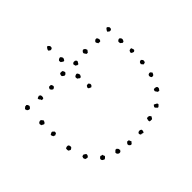

<svg xmlns="http://www.w3.org/2000/svg" viewBox="-231 -945 1170 1170"><g transform="rotate(45 354.0 -359.5)"><path d="M327.1 -712.9Q324.2 -706.1 322.8 -701.2Q321.3 -696.3 313.5 -695.3Q304.7 -699.2 303.7 -699.7Q302.7 -700.2 300.8 -703.1Q298.8 -710 298.8 -712.9Q298.8 -715.8 299.8 -717.8Q317.4 -725.6 321.3 -721.7Q325.2 -717.8 327.1 -712.9ZM237.3 -712.9Q239.3 -710.9 238.8 -707.5Q238.3 -704.1 239.3 -702.1Q235.4 -700.2 233.9 -696.8Q232.4 -693.4 228.5 -691.4Q220.7 -691.4 219.7 -690.4Q218.8 -689.5 216.8 -690.4Q212.9 -691.4 208.5 -697.8Q204.1 -704.1 207 -710.9Q208 -712.9 213.4 -716.3Q218.8 -719.7 223.6 -718.8Q227.5 -718.8 231.4 -716.3Q235.4 -713.9 237.3 -712.9ZM419.9 -714.8Q418.9 -710 421.4 -708Q423.8 -706.1 421.9 -700.2Q409.2 -690.4 410.2 -690.4Q398.4 -692.4 396.5 -695.3Q393.6 -698.2 392.6 -703.1Q391.6 -708 391.6 -709Q399.4 -716.8 401.4 -717.8Q410.2 -718.8 413.1 -717.3Q416 -715.8 419.9 -714.8ZM126 -685.5Q120.1 -686.5 116.7 -689Q113.3 -691.4 109.4 -694.3Q107.4 -696.3 105.5 -698.2Q103.5 -700.2 105.5 -705.1Q113.3 -714.8 118.7 -714.8Q124 -714.8 127 -713.9Q130.9 -712.9 133.3 -707.5Q135.7 -702.1 133.8 -696.3Q127.9 -688.5 127 -688Q126 -687.5 126 -685.5ZM496.1 -704.1Q507.8 -700.2 511.2 -695.8Q514.6 -691.4 512.7 -681.6Q507.8 -676.8 501 -675.3Q494.1 -673.8 488.3 -678.7Q482.4 -687.5 485.4 -696.3Q490.2 -697.3 491.2 -700.2Q492.2 -703.1 496.1 -704.1ZM603.5 -656.2Q602.5 -653.3 602.5 -644.5Q592.8 -638.7 590.3 -636.2Q587.9 -633.8 585 -633.8Q582 -633.8 579.6 -635.3Q577.1 -636.7 573.2 -638.7Q571.3 -650.4 575.2 -658.2Q579.1 -666 588.9 -664.1Q593.8 -664.1 596.2 -661.1Q598.6 -658.2 603.5 -656.2ZM137.7 -611.3Q137.7 -606.4 136.7 -604Q135.7 -601.6 136.7 -596.7Q131.8 -595.7 127.9 -592.3Q124 -588.9 119.1 -589.8Q114.3 -590.8 109.4 -598.1Q104.5 -605.5 109.4 -613.3Q111.3 -614.3 114.3 -615.7Q117.2 -617.2 120.1 -618.2Q130.9 -621.1 137.7 -611.3ZM670.9 -577.1Q666 -569.3 663.1 -569.3Q657.2 -560.5 650.4 -564Q643.6 -567.4 639.6 -572.3Q645.5 -585 648.4 -589.4Q651.4 -593.8 658.2 -593.8Q662.1 -589.8 666.5 -585.9Q670.9 -582 670.9 -577.1ZM131.8 -510.7Q130.9 -508.8 131.8 -505.4Q132.8 -502 130.9 -500Q117.2 -490.2 115.2 -490.2Q109.4 -490.2 104.5 -494.6Q99.6 -499 97.7 -503.9L103.5 -515.6Q107.4 -516.6 110.8 -519Q114.3 -521.5 118.2 -521.5Q127 -513.7 128.9 -513.2Q130.9 -512.7 131.8 -510.7ZM694.3 -481.4Q683.6 -478.5 682.1 -479.5Q680.7 -480.5 679.7 -480.5L668.9 -483.4Q666 -495.1 668 -498Q669.9 -501 670.9 -504.9Q674.8 -506.8 676.8 -508.8Q678.7 -510.7 683.6 -510.7Q685.5 -506.8 689.5 -505.4Q693.4 -503.9 695.3 -501Q695.3 -491.2 695.3 -488.3Q695.3 -485.4 694.3 -481.4ZM140.6 -421.9Q141.6 -411.1 138.7 -409.2Q135.7 -407.2 134.8 -402.3Q125 -400.4 122.6 -399.4Q120.1 -398.4 118.2 -399.4Q111.3 -405.3 110.8 -410.2Q110.4 -415 111.3 -419.9Q113.3 -426.8 120.1 -429.7Q125 -430.7 126 -429.7Q127 -428.7 130.9 -426.8Q137.7 -421.9 140.6 -421.9ZM695.3 -411.1Q702.1 -413.1 706.5 -411.6Q710.9 -410.2 715.8 -408.2Q717.8 -402.3 714.8 -398.9Q711.9 -395.5 713.9 -387.7Q699.2 -375 691.4 -389.6Q688.5 -399.4 690.9 -404.3Q693.4 -409.2 695.3 -411.1ZM102.5 -324.2Q106.4 -326.2 109.4 -327.1Q112.3 -328.1 117.2 -330.1Q121.1 -329.1 122.6 -326.7Q124 -324.2 128.9 -323.2Q127 -320.3 129.4 -317.9Q131.8 -315.4 129.9 -310.5Q125 -302.7 123.5 -301.3Q122.1 -299.8 121.1 -298.8Q117.2 -296.9 112.8 -297.9Q108.4 -298.8 103.5 -300.8Q99.6 -304.7 100.1 -312Q100.6 -319.3 102.5 -324.2ZM715.8 -300.8Q713.9 -294.9 707 -289.1Q697.3 -286.1 695.3 -288.1Q689.5 -293.9 687 -294.9Q684.6 -295.9 683.6 -297.9Q685.5 -300.8 685.1 -304.7Q684.6 -308.6 685.5 -310.5L703.1 -317.4Q705.1 -315.4 707 -312.5Q709 -309.6 712.9 -308.6ZM668.9 -210.9Q669.9 -213.9 669.9 -221.7Q679.7 -231.4 684.1 -230Q688.5 -228.5 689.5 -232.4Q691.4 -230.5 693.8 -228.5Q696.3 -226.6 699.2 -224.6Q704.1 -212.9 695.8 -204.6Q687.5 -196.3 677.7 -201.2Q676.8 -206.1 673.8 -207.5Q670.9 -209 668.9 -210.9ZM111.3 -212.9Q124 -221.7 130.9 -218.8Q137.7 -213.9 138.2 -210.9Q138.7 -208 140.6 -206.1Q137.7 -194.3 124 -189.5Q120.1 -192.4 116.7 -193.4Q113.3 -194.3 111.3 -198.2Q110.4 -201.2 111.3 -204.6Q112.3 -208 111.3 -212.9ZM652.3 -138.7Q656.2 -134.8 659.2 -131.8Q662.1 -128.9 664.1 -125Q659.2 -114.3 658.7 -112.8Q658.2 -111.3 654.3 -109.4Q652.3 -107.4 648.9 -106.9Q645.5 -106.4 640.6 -108.4Q634.8 -113.3 630.9 -120.1Q632.8 -124 633.8 -127Q634.8 -129.9 634.8 -134.8Q640.6 -133.8 643.1 -136.7Q645.5 -139.6 652.3 -138.7ZM137.7 -121.1Q137.7 -116.2 138.2 -111.3Q138.7 -106.4 131.8 -107.4Q121.1 -95.7 112.3 -98.6Q110.4 -101.6 109.4 -106Q108.4 -110.4 106.4 -114.3Q108.4 -119.1 113.3 -125Q122.1 -127 127.9 -126Q133.8 -125 137.7 -121.1ZM583 -58.6Q583 -53.7 581.5 -49.3Q580.1 -44.9 578.1 -40Q573.2 -41 571.3 -39.1Q569.3 -37.1 566.4 -37.1Q562.5 -39.1 559.6 -39.6Q556.6 -40 554.7 -42L551.8 -52.7Q558.6 -65.4 562 -67.9Q565.4 -70.3 573.2 -67.4Q577.1 -66.4 579.1 -63.5Q581.1 -60.5 583 -58.6ZM477.5 -19.5Q474.6 -15.6 470.7 -5.9Q461.9 -2.9 457.5 -3.9Q453.1 -4.9 450.2 -4.9Q445.3 -14.6 445.8 -17.6Q446.3 -20.5 446.3 -26.4Q451.2 -32.2 459 -33.2Q466.8 -34.2 471.7 -29.3Q473.6 -21.5 477.5 -19.5ZM91.8 -19.5Q97.7 -27.3 98.6 -26.9Q99.6 -26.4 100.6 -27.3Q105.5 -30.3 107.9 -30.3Q110.4 -30.3 111.3 -30.3Q122.1 -23.4 123.5 -20.5Q125 -17.6 124 -14.6Q124 -9.8 121.6 -7.3Q119.1 -4.9 118.2 -1Q113.3 -1 111.3 1Q109.4 2.9 103.5 2Q99.6 -3.9 97.7 -4.9Q95.7 -5.9 94.7 -7.8Q92.8 -10.7 93.3 -13.7Q93.8 -16.6 91.8 -19.5ZM252 -16.6Q251 -10.7 248.5 -7.8Q246.1 -4.9 245.1 1Q241.2 0 239.3 2Q237.3 3.9 234.4 3.9Q226.6 3.9 221.7 -2.9Q219.7 -10.7 218.8 -11.7Q217.8 -12.7 219.7 -16.6Q221.7 -21.5 225.1 -22.9Q228.5 -24.4 231.4 -29.3Q244.1 -26.4 246.6 -23.4Q249 -20.5 252 -16.6ZM340.8 -28.3Q342.8 -25.4 344.2 -21.5Q345.7 -17.6 347.7 -14.6Q347.7 -10.7 345.2 -9.3Q342.8 -7.8 343.8 -2.9Q335 0 333.5 1.5Q332 2.9 329.1 2.9Q324.2 2 323.2 -0.5Q322.3 -2.9 320.3 -7.8Q318.4 -9.8 317.9 -12.2Q317.4 -14.6 319.3 -18.6Q326.2 -25.4 327.1 -26.9Q328.1 -28.3 329.1 -28.3Q331.1 -29.3 334.5 -28.3Q337.9 -27.3 340.8 -28.3ZM63.5 -376Q65.4 -374 64.9 -371.1Q64.5 -368.2 64.5 -365.2Q60.5 -363.3 59.1 -359.4Q57.6 -355.5 54.7 -353.5Q46.9 -353.5 45.9 -352.5Q44.9 -351.6 43 -352.5Q39.1 -353.5 34.7 -360.8Q30.3 -368.2 33.2 -374Q34.2 -376 39.6 -379.4Q44.9 -382.8 49.8 -382.8Q53.7 -381.8 57.1 -379.9Q60.5 -377.9 63.5 -376ZM-48.8 -349.6Q-57.6 -350.6 -65.4 -357.4Q-67.4 -359.4 -69.3 -361.3Q-71.3 -363.3 -69.3 -368.2Q-60.5 -377.9 -55.2 -377.9Q-49.8 -377.9 -46.9 -377Q-43 -376 -40.5 -370.6Q-38.1 -365.2 -40 -359.4Q-45.9 -350.6 -46.9 -350.6Q-47.9 -350.6 -48.8 -349.6ZM295.9 -376Q292 -370.1 291 -365.2Q290 -360.4 282.2 -358.4Q273.4 -362.3 272.5 -362.8Q271.5 -363.3 268.6 -366.2Q266.6 -374 266.6 -376.5Q266.6 -378.9 267.6 -380.9L276.4 -387.7Q285.2 -388.7 289.6 -384.8Q293.9 -380.9 295.9 -376ZM206.1 -376Q208 -374 207.5 -371.1Q207 -368.2 207 -365.2Q203.1 -363.3 201.7 -359.4Q200.2 -355.5 197.3 -353.5Q190.4 -353.5 188.5 -352.5Q186.5 -351.6 184.6 -352.5Q180.7 -353.5 176.8 -360.8Q172.9 -368.2 174.8 -374Q175.8 -376 181.6 -379.4Q187.5 -382.8 193.4 -382.8Q197.3 -381.8 200.2 -379.9Q203.1 -377.9 206.1 -376Z"/></g></svg>

Font: Codystar
Style: Light
Weight: 300
Version: Version 1.000